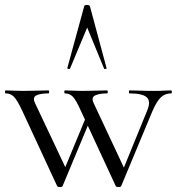

<svg xmlns="http://www.w3.org/2000/svg" viewBox="-23 -750 714 773"><path d="M443 -1 303 -303Q283 -348 270 -361Q257 -374 238 -374Q236 -374 236 -380Q236 -386 238 -386Q253 -386 270 -385Q287 -384 305 -384Q339 -384 363.5 -385Q388 -386 408 -386Q411 -386 411 -380Q411 -374 408 -374Q378 -374 360.5 -366Q343 -358 354 -335L482 -62L454 -22L570 -306Q585 -342 568 -358Q551 -374 498 -374Q496 -374 496 -380Q496 -386 498 -386Q522 -386 543.5 -385Q565 -384 599 -384Q621 -384 634 -385Q647 -386 666 -386Q669 -386 669 -380Q669 -374 666 -374Q642 -374 625 -358.5Q608 -343 590 -301L465 -1Q464 3 454.5 3Q445 3 443 -1ZM207 -1 67 -303Q46 -348 32.5 -361Q19 -374 0 -374Q-3 -374 -3 -380Q-3 -386 0 -386Q15 -386 32.5 -385Q50 -384 69 -384Q101 -384 125.5 -385Q150 -386 172 -386Q175 -386 175 -380Q175 -374 172 -374Q140 -374 123.5 -366Q107 -358 118 -335L247 -62L217 -22L326 -285L343 -274L229 -1Q228 3 218.5 3Q209 3 207 -1ZM406 -476Q408 -474 402.5 -472.5Q397 -471 396 -474L328 -639L259 -474Q258 -471 252.5 -472.5Q247 -474 248 -476L316 -725Q317 -730 327 -730Q337 -730 339 -725Z"/></svg>

Font: Cormorant Light
Style: Regular
Weight: 400
Version: Version 4.000